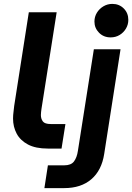

<svg xmlns="http://www.w3.org/2000/svg" viewBox="-20 -763 679 986"><path d="M226 0Q163 0 123.5 -21Q84 -42 65.5 -77Q47 -112 47 -154Q47 -171 49.5 -189.5Q52 -208 53 -220L128 -700H271L193 -204Q192 -197 191 -188Q190 -179 190 -172Q190 -153 200 -139.5Q210 -126 241 -126H316L296 0ZM208 203 226 86H310Q345 86 360 66Q375 46 380 12L462 -510H599L515 28Q502 112 449 157.5Q396 203 310 203ZM548 -571Q512 -571 488.5 -595Q465 -619 465 -652Q465 -677 477.5 -697.5Q490 -718 511 -730.5Q532 -743 557 -743Q592 -743 615.5 -719.5Q639 -696 639 -661Q639 -637 627 -616.5Q615 -596 594.5 -583.5Q574 -571 548 -571Z"/></svg>

Font: MuseoModerno SemiBold
Style: Italic
Weight: 600
Italic angle: -9°
Designer: Pablo Cosgaya, Héctor Gatti, Marcela Romero, and the Authors of The MuseoModerno Project.
Foundry: Omnibus-Type Team
Version: Version 1.003